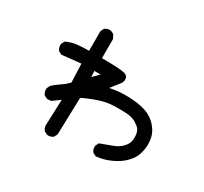

<svg xmlns="http://www.w3.org/2000/svg" viewBox="-157 -975 1315 1237"><g transform="rotate(30 500.0 -356.0)"><path d="M316.9 36.1 297.4 26.4 295.4 25.4 294.4 23.9Q282.7 9.8 280.3 -8.8V-9.3V-10.3L287.6 -205.6L234.4 -167L231.9 -165.5L229.5 -165L206.1 -163.1H203.1L200.7 -164.1L181.2 -173.8L179.2 -174.8L177.7 -176.8Q163.6 -195.3 166 -220.7V-222.7L167 -224.1L176.8 -243.7L177.7 -245.1L178.7 -246.6Q205.1 -270.5 235.4 -290.5Q262.2 -308.1 286.1 -333L280.8 -470.7Q168 -460 144 -456.1L141.1 -455.6L138.2 -457L118.7 -466.8L116.7 -467.8L115.2 -469.7Q101.1 -488.3 103.5 -513.7V-515.6L104.5 -517.1L114.3 -536.6L115.7 -539.6L118.7 -541Q157.7 -559.6 202.1 -563.5Q240.7 -566.9 282.2 -567.4V-710.9V-713.4L283.2 -715.3L293 -734.9L293.9 -736.8L295.4 -737.8Q312 -752.4 337.9 -750H339.8L341.3 -749L360.8 -739.3L363.8 -737.8L365.2 -734.9L377 -711.4L377.9 -709.5V-707V-567.4Q448.2 -567.4 489.5 -564.9Q530.8 -562.5 547.9 -557.6L555.2 -555.2Q571.8 -548.3 575.4 -532Q579.1 -515.6 570.3 -497.1L569.8 -496.1L569.3 -495.1L514.2 -424.8Q536.6 -429.2 565.9 -433.1Q615.7 -439.5 681.2 -435.1Q714.4 -432.6 741.9 -427Q769.5 -421.4 792 -412.6Q814.9 -403.3 834.2 -389.6Q853.5 -376 868.7 -357.9Q899.9 -321.8 908.2 -281.2Q916 -241.7 911.1 -204.6Q909.2 -192.4 906.7 -181.4Q904.3 -170.4 901.1 -160.4Q897.9 -150.4 893.6 -141.6Q881.3 -114.3 849.9 -83.3Q818.4 -52.2 768.1 -29.3Q743.2 -17.6 716.8 -10.3Q690.4 -2.9 662.1 0L659.2 0.5L656.7 -1L637.2 -10.7L635.3 -11.7L634.3 -13.2Q619.6 -29.8 622.1 -55.7V-57.6L623 -59.1L632.8 -78.6L634.8 -82L638.2 -83.5Q679.2 -99.1 720.7 -114.3Q760.3 -128.4 784.2 -153.3Q795.9 -165.5 803 -177.5Q810.1 -189.5 812.5 -201.2Q818.4 -226.1 813.5 -256.3Q809.1 -284.7 788.1 -301.8Q776.4 -311 764.9 -317.9Q753.4 -324.7 742.2 -328.9Q731 -333 716.1 -335.7Q701.2 -338.4 682.6 -339.4Q663.6 -340.3 640.9 -340.3Q618.2 -340.3 591.8 -339.4Q578.6 -338.9 565.7 -337.2Q552.7 -335.4 539.6 -332.8Q526.4 -330.1 512.7 -326.4Q499 -322.8 485.8 -317.9Q472.7 -313.5 459.7 -308.6Q446.8 -303.7 433.8 -298.3Q420.9 -293 408.4 -287.4Q396 -281.7 383.8 -275.9L376 -1.5V0.5L375 2.4L365.2 22L364.3 23.9L362.8 24.9Q346.2 39.6 320.3 37.1H318.4ZM422.9 -471.7H376.5L378.9 -427.7Z"/></g></svg>

Font: NaikaiFont
Style: Bold
Weight: 700
Version: Version 1.89